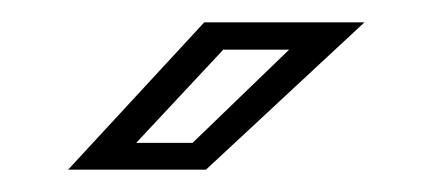

<svg xmlns="http://www.w3.org/2000/svg" viewBox="-20 -708 384 172"><path d="M41 -556 163 -688H306.5L164.5 -556ZM102 -580H152.5L239 -663.5H180Z"/></svg>

Font: Tourney Expanded
Style: Regular
Weight: 400
Width: 7
Designer: Tyler Finck
Foundry: Etcetera Type Co
Version: Version 1.010; ttfautohint (v1.8.3)